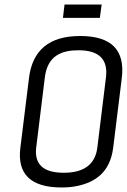

<svg xmlns="http://www.w3.org/2000/svg" viewBox="-20 -818 560 848"><path d="M518 -474C533 -597 472 -659 334 -659C198 -659 123 -597 108 -473L70 -166C55 -49 116 10 252 10C277 10 301 8 323 3C397 -13 466 -54 480 -166ZM327 -596C417 -596 458 -556 448 -476L410 -167C401 -92 351 -55 262 -55C171 -55 131 -92 140 -167L178 -476C190 -574 254 -596 327 -596ZM421 -739 429 -798H265L258 -739Z"/></svg>

Font: Gamestation Condensed
Style: Italic
Weight: 400
Width: 3
Designer: Jonas Hecksher
Foundry: Jonas Hecksher, Playtypeª, e-types AS
Version: Version 1.003